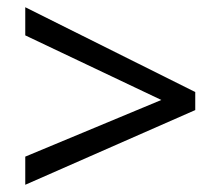

<svg xmlns="http://www.w3.org/2000/svg" viewBox="-20 -628 612 532"><path d="M50 -194 427 -351 50 -530V-608L521 -373V-323L50 -116Z"/></svg>

Font: Noto Sans Syriac Eastern
Style: Regular
Weight: 400
Designer: Patrick Giasson and the Monotype Design Team
Foundry: Monotype Imaging Inc.
Version: Version 3.001; ttfautohint (v1.8.4.7-5d5b)